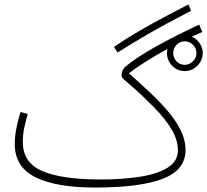

<svg xmlns="http://www.w3.org/2000/svg" viewBox="-20 -818 927 859"><path d="M506 -583 490 -608Q543 -645 625 -692Q707 -739 823 -798L835 -770Q721 -711 641.5 -665Q562 -619 506 -583ZM406 21Q231 21 138.5 -25Q46 -71 46 -174Q46 -207 53.5 -245.5Q61 -284 72 -317L104 -308Q96 -280 89 -248.5Q82 -217 82 -183Q82 -90 169.5 -52.5Q257 -15 432 -15Q526 -15 604.5 -27Q683 -39 729.5 -67.5Q776 -96 776 -146Q776 -191 748 -238.5Q720 -286 668 -339Q617 -390 585.5 -418Q554 -446 539 -458.5Q524 -471 524 -478Q524 -493 528.5 -502.5Q533 -512 540 -519Q587 -559 674.5 -608Q762 -657 871 -708L885 -675Q862 -665 838 -654Q859 -645 873 -625Q887 -605 887 -581Q887 -548 863 -524Q839 -500 807 -500Q773 -500 750 -524Q727 -548 727 -581Q727 -590 729 -599Q674 -569 630 -541Q586 -513 557 -490Q603 -449 648 -407Q693 -365 729.5 -322.5Q766 -280 788 -236Q810 -192 810 -146Q810 -58 709 -18.5Q608 21 406 21ZM807 -528Q827 -528 843 -543.5Q859 -559 859 -581Q859 -602 843.5 -617.5Q828 -633 807 -633Q785 -633 770 -617.5Q755 -602 755 -581Q755 -559 770 -543.5Q785 -528 807 -528Z"/></svg>

Font: Noto Sans Arabic UI XLt
Style: Regular
Weight: 200
Designer: Monotype Design Team, Nadine Chahine and Nizar Qandah
Foundry: Monotype Imaging Inc.
Version: Version 2.010; ttfautohint (v1.8.4.7-5d5b)